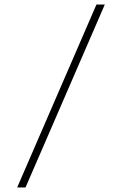

<svg xmlns="http://www.w3.org/2000/svg" viewBox="-20 -790 540 850"><path d="M56 40 407 -770H444L93 40Z"/></svg>

Font: M PLUS Code Latin ExtraLight
Style: Regular
Weight: 250
Designer: Coji Morishita
Foundry: UNDERFOREST DESIGN
Version: Version 1.002; ttfautohint (v1.8.3)